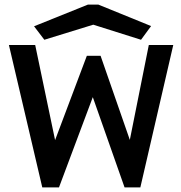

<svg xmlns="http://www.w3.org/2000/svg" viewBox="-20 -820 790 840"><path d="M165 0 19 -623H134L221 -207L360 -576H420L548 -208L631 -623H738L594 0H525L386 -395L238 0ZM174 -646 129 -705 365 -800H410L641 -706L597 -646L388 -712Z"/></svg>

Font: Inconsolata ExtraExpanded
Style: Bold
Weight: 700
Width: 8
Monospace: yes
Designer: Raph Levien, Cyreal, Brenton Simpson
Foundry: Raph Levien, Cyreal, Google
Version: Version 3.100; ttfautohint (v1.8.4.7-5d5b)